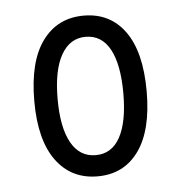

<svg xmlns="http://www.w3.org/2000/svg" viewBox="-38 -741 424 451"><g transform="rotate(-5 174.5 -515.5)"><path d="M175 -326Q113 -326 77.5 -374.5Q42 -423 42 -515Q42 -608 77.5 -656.5Q113 -705 175 -705Q237 -705 272 -656.5Q307 -608 307 -515Q307 -423 272 -374.5Q237 -326 175 -326ZM175 -376Q213 -376 232.5 -412Q252 -448 252 -515Q252 -583 232.5 -619Q213 -655 175 -655Q138 -655 117.5 -619Q97 -583 97 -515Q97 -448 117 -412Q137 -376 175 -376Z"/></g></svg>

Font: Ubuntu Sans Condensed
Style: Regular
Weight: 400
Width: 3
Designer: Dalton Maag Ltd
Foundry: Dalton Maag Ltd
Version: Version 1.006; ttfautohint (v1.8.4.7-5d5b)